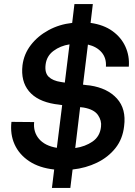

<svg xmlns="http://www.w3.org/2000/svg" viewBox="-20 -820 658 939"><path d="M344 -800H434L423 -708Q487 -699 530 -668Q573 -637 593.5 -591.5Q614 -546 610 -494H498Q501 -536 477 -564Q453 -592 410 -602L386 -406Q396 -405 405 -403.5Q414 -402 420 -402Q506 -389 552 -338Q598 -287 587 -203Q580 -140 544.5 -95.5Q509 -51 454.5 -24.5Q400 2 335 9L324 99H234L245 9Q172 1 123 -31.5Q74 -64 51.5 -113.5Q29 -163 36 -224L147 -223Q142 -175 170.5 -141Q199 -107 258 -97L284 -306Q273 -308 263.5 -309Q254 -310 248 -311Q162 -325 121.5 -374Q81 -423 90 -501Q97 -556 131 -600Q165 -644 217.5 -672.5Q270 -701 333 -708ZM278 -419Q285 -418 297 -416L320 -603Q275 -596 241.5 -571Q208 -546 203 -504Q198 -464 218 -444.5Q238 -425 278 -419ZM389 -294Q382 -295 372 -296L348 -96Q397 -103 433 -128Q469 -153 474 -200Q478 -230 459 -257.5Q440 -285 389 -294Z"/></svg>

Font: Haskoy SemiBold
Style: Italic
Weight: 600
Designer: Ertekin Erdin
Foundry: Ertekin Erdin
Version: Version 2.000; ttfautohint (v1.8.4.7-5d5b)